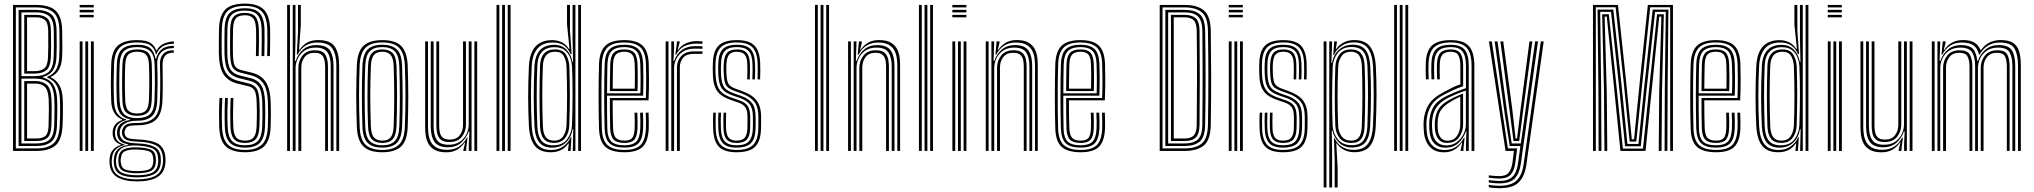

<svg xmlns="http://www.w3.org/2000/svg" viewBox="-20 -827 11143 1052"><path d="M51.2 0V-800H178.2Q222.8 -800 254.4 -787.8Q286 -775.5 303 -744.5Q320 -713.5 320.8 -657Q321.5 -614.5 321.5 -577.1Q321.5 -539.8 320 -510.8Q317.8 -474 303.9 -447.4Q290 -420.8 258.5 -405.8V-403Q319 -375.2 323.5 -288Q325 -261.5 324.8 -217.9Q324.5 -174.2 322.5 -134.2Q317.5 -55.8 281.5 -27.9Q245.5 0 180.8 0ZM66.8 -13.8H180.8Q238.8 -13.8 270.5 -38.9Q302.2 -64 307 -134.2Q308.2 -156.2 308.9 -185.1Q309.5 -214 309.4 -241.5Q309.2 -269 308.2 -287.2Q305.8 -331.8 289.8 -359.9Q273.8 -388 238.5 -402.2V-406Q274 -420.2 288.1 -447Q302.2 -473.8 304.5 -511.2Q306 -539.5 306.1 -575.6Q306.2 -611.8 305.5 -656.8Q304.5 -732.8 271.9 -759.6Q239.2 -786.5 178.2 -786.5H66.8ZM82 -27.2V-772.8H178.2Q231.5 -772.8 260.4 -749.1Q289.2 -725.5 290 -656.8Q291 -601.8 290.8 -570Q290.5 -538.2 289.2 -511Q287.5 -472 271.6 -444.5Q255.8 -417 215.2 -405V-403Q255 -390.5 272.6 -362.4Q290.2 -334.2 292.8 -286.5Q293.8 -270.2 293.9 -243.4Q294 -216.5 293.5 -187.4Q293 -158.2 292 -134.8Q288.8 -72.5 260.9 -49.9Q233 -27.2 180.8 -27.2ZM97.5 -410H170.8Q217 -410 243.8 -430.8Q270.5 -451.5 273.8 -511.2Q275.2 -538 275.4 -572Q275.5 -606 274.8 -656.8Q273.8 -718.2 248.9 -738.8Q224 -759.2 178.2 -759.2H97.5ZM112.8 -423.8V-745.5H178.2Q216 -745.5 237.2 -728.2Q258.5 -711 259.2 -656.8Q260.2 -602.5 260 -569.8Q259.8 -537 258.5 -511.5Q255.5 -459 232.9 -441.4Q210.2 -423.8 170.8 -423.8ZM128.2 -437.2H170.8Q202.8 -437.2 221.8 -451.6Q240.8 -466 243 -511.5Q244.5 -538 244.6 -573.2Q244.8 -608.5 244 -656.8Q243.2 -704 225.6 -718Q208 -732 178.2 -732H128.2ZM97.5 -41H180.8Q227.2 -41 250.6 -61.2Q274 -81.5 276.8 -134.8Q277.5 -156.2 278.1 -185Q278.8 -213.8 278.6 -241.2Q278.5 -268.8 277.5 -286Q274 -349.5 247.9 -372.9Q221.8 -396.2 174 -396.2H97.5ZM112.8 -54.5V-382.8H174Q211.5 -382.8 235.1 -363.6Q258.8 -344.5 262 -285Q263.2 -268.2 263.2 -242Q263.2 -215.8 262.8 -187Q262.2 -158.2 261.2 -134.5Q259 -87.2 238.6 -70.9Q218.2 -54.5 180.8 -54.5ZM128.2 -68.2H180.8Q211.2 -68.2 227.9 -81.5Q244.5 -94.8 246 -134.5Q247.8 -190.8 247.8 -227.4Q247.8 -264 246.8 -284Q243.5 -335 224.9 -352Q206.2 -369 174 -369H128.2Z M416.5 -786.5V-800H493.5V-786.5ZM416.5 -759.2V-772.8H493.5V-759.2ZM416.5 -732V-745.5H493.5V-732ZM478.2 0V-600H493.8V0ZM416.8 0V-600H432.2V0ZM447.5 0V-600H463V0Z M730.8 167Q661.5 167 622 143.1Q582.5 119.2 580 64Q579.5 56.2 580 49.6Q580.5 43 581.2 36.8Q583.5 10.8 600.6 -7.8Q617.8 -26.2 641.8 -32.2V-35.2Q618 -43.5 608.6 -57.6Q599.2 -71.8 597.5 -89.5Q596.5 -97.5 597.5 -107.2Q601.2 -152.5 648.8 -169V-172.8Q624.5 -182 607.9 -206.1Q591.2 -230.2 589.5 -271.8Q587.5 -322.5 587.5 -369Q587.5 -415.5 589.5 -476.8Q592.2 -547.2 625.9 -577.2Q659.5 -607.2 731.2 -607.2Q780 -607.2 803.2 -592.8Q826.5 -578.2 836 -551.2H839.2Q852.8 -578.5 882.1 -589.5Q911.5 -600.5 932.5 -600V-587.2Q891.5 -587 868.2 -570.6Q845 -554.2 837.5 -529.8H834.2Q827 -561.8 804.8 -578.1Q782.5 -594.5 731.2 -594.5Q665.2 -594.5 636.4 -566.5Q607.5 -538.5 605 -476.8Q603.2 -423.8 602.9 -378.6Q602.5 -333.5 604.8 -271.8Q606.8 -227 624.5 -203.4Q642.2 -179.8 671 -172.8V-169Q641.2 -161.2 627 -145.6Q612.8 -130 610.5 -107.5Q609.8 -98 610.5 -89.2Q612.2 -71 622.8 -57Q633.2 -43 661.8 -35.8V-32.5Q632.5 -25.5 614.6 -8.5Q596.8 8.5 594 37Q593 44 592.4 49.8Q591.8 55.5 592.2 64Q595.2 115.8 630.8 135.8Q666.2 155.8 730.8 155.8Q796.5 155.8 832.1 135.8Q867.8 115.8 872.8 64Q873.8 51.8 872.5 36.5Q868.5 -13.8 833.5 -31.2Q798.5 -48.8 733.5 -51Q686.2 -52.8 670 -62.2Q653.8 -71.8 650 -88.8Q647 -99.2 648.5 -107.5Q652.8 -132 669 -142.9Q685.2 -153.8 731.2 -153.2Q790.5 -152.8 821.5 -178.8Q852.5 -204.8 855.8 -270.5Q857.2 -307.2 857.8 -338.4Q858.2 -369.5 857.9 -402.1Q857.5 -434.8 856.5 -476.2Q855.5 -509.8 874 -531.1Q892.5 -552.5 932.5 -551.2V-538.5Q900 -538.8 885 -522.2Q870 -505.8 870.8 -469Q871.8 -414 871.9 -368.5Q872 -323 869.8 -271.2Q866.2 -200.8 834.1 -170.8Q802 -140.8 731.2 -140.5Q687.2 -140.2 676.1 -131.2Q665 -122.2 662.5 -104.8Q661.5 -98.8 663 -93.5Q666.2 -78 679.5 -71.4Q692.8 -64.8 733.5 -63.2Q806 -60.8 844 -40.4Q882 -20 886.5 36.8Q887.2 45.5 887.1 50.6Q887 55.8 886.5 64Q882.2 119 843 143Q803.8 167 730.8 167ZM730.8 144.8Q670.5 144.8 638.4 128.1Q606.2 111.5 603.5 64.2Q602.5 51 604.8 36.8Q610.5 -22.8 683.2 -33V-36.2Q651.2 -41.5 638.2 -55.1Q625.2 -68.8 622 -89.2Q620.8 -97.5 621.5 -107.5Q623.2 -131 639.6 -147.4Q656 -163.8 693 -169.8V-173Q657.5 -180 639.8 -203Q622 -226 620 -273Q618.2 -318 618.1 -366.9Q618 -415.8 620.2 -475.8Q622.5 -535 649.6 -558.4Q676.8 -581.8 731.2 -581.8Q779.8 -581.8 802.1 -563.9Q824.5 -546 832 -505.2H835Q844.8 -541 867.6 -558.4Q890.5 -575.8 932.5 -576.2V-563.5Q887.8 -564 863.6 -540Q839.5 -516 841.5 -472Q843.5 -417 843.4 -367.4Q843.2 -317.8 841.5 -273.5Q838.2 -211.2 810.2 -188.1Q782.2 -165 731.2 -165.5Q690 -165.8 665.1 -150.8Q640.2 -135.8 636.5 -110.2Q634.8 -99.2 636.5 -89.8Q640.5 -66.2 661.4 -54.6Q682.2 -43 733.5 -41.2Q792 -39.5 824.9 -23Q857.8 -6.5 860.8 36.8Q862 51.2 861 64.2Q856.8 110.2 823.5 127.5Q790.2 144.8 730.8 144.8ZM731.2 -179.8Q778.2 -179.8 801.1 -200.6Q824 -221.5 826.5 -274.2Q828.2 -315 828.5 -366.5Q828.8 -418 827 -475.2Q825 -528 801 -548.5Q777 -569 731.2 -569Q682.8 -569 660.2 -547.9Q637.8 -526.8 635.5 -474.8Q633.5 -420.2 633.5 -370Q633.5 -319.8 635.5 -273.8Q637.8 -223 660.4 -201.4Q683 -179.8 731.2 -179.8ZM731.2 -192.5Q692.5 -192.5 672.6 -209.9Q652.8 -227.2 650.8 -274.2Q649 -320.5 649 -373Q649 -425.5 650.8 -474Q652.8 -520.8 672.1 -538.5Q691.5 -556.2 731.2 -556.2Q772.2 -556.2 791 -538.2Q809.8 -520.2 811.5 -474.8Q813.2 -421 813.1 -370Q813 -319 811.2 -274.8Q808.8 -228.5 789.6 -210.5Q770.5 -192.5 731.2 -192.5ZM731.2 -205.2Q763.8 -205.2 778.8 -220.6Q793.8 -236 795.8 -276Q797.8 -320 797.9 -371.9Q798 -423.8 796.2 -474Q794.5 -513.5 779.4 -528.5Q764.2 -543.5 731.2 -543.5Q698.5 -543.5 683.2 -528.4Q668 -513.2 666.2 -473.2Q664.2 -424.8 664.2 -373.6Q664.2 -322.5 666.2 -275.2Q668 -234.8 683.8 -220Q699.5 -205.2 731.2 -205.2ZM730.8 133.2Q789 133.2 816.2 117.8Q843.5 102.2 846.5 64Q847.5 52 846 36.8Q842.8 -2.5 813.6 -14.5Q784.5 -26.5 733.5 -29.5Q679.8 -32.8 651.5 -17.2Q623.2 -1.8 617.5 36.8Q615 50.5 616 64.5Q619 105.8 648.9 119.5Q678.8 133.2 730.8 133.2ZM730.8 122.2Q683 122.2 657.1 110.9Q631.2 99.5 628.8 64.2Q627.2 50 629.5 36.2Q633.5 1 660.2 -10.1Q687 -21.2 734.2 -19.5Q778.5 -18 804.4 -8.2Q830.2 1.5 833.5 36.8Q835.2 50.5 833.8 64.2Q830.5 100 804.2 111.1Q778 122.2 730.8 122.2ZM730.8 110.5Q769 110.5 792.5 102.8Q816 95 819.2 64.5Q822 51.8 818.8 36.8Q816.2 7.8 793.1 0.8Q770 -6.2 733.5 -7.8Q691.8 -9.2 668.6 -0.2Q645.5 8.8 643.2 36.5Q639.2 50.5 642.2 64.5Q645.2 94.2 668.1 102.4Q691 110.5 730.8 110.5Z M1322.8 -43.8Q1281.2 -43.8 1262.8 -64.2Q1244.2 -84.8 1242.5 -135.2Q1241.2 -179.5 1241.6 -216.8Q1242 -254 1243.8 -290.5H1258.8Q1257.2 -250.2 1256.9 -215.8Q1256.5 -181.2 1258 -135.8Q1259.2 -93.5 1273.4 -75Q1287.5 -56.5 1322.8 -56.5Q1355.8 -56.5 1370.1 -74.5Q1384.5 -92.5 1386 -136.2Q1387 -162 1387.2 -180.5Q1387.5 -199 1387.4 -217.6Q1387.2 -236.2 1386.5 -262.5Q1385 -315 1374.1 -332.1Q1363.2 -349.2 1341 -354.5L1281.2 -369Q1230.5 -381.5 1205.9 -418Q1181.2 -454.5 1179.2 -531.8Q1178.5 -561.5 1179 -597.9Q1179.5 -634.2 1180 -668.2Q1181.8 -740.5 1213.6 -773.9Q1245.5 -807.2 1322 -807.2Q1390.5 -807.2 1423.9 -775.9Q1457.2 -744.5 1460 -667.5Q1460.5 -645.2 1460.2 -602.9Q1460 -560.5 1459 -519.8H1443.8Q1444.8 -561.8 1445 -602.8Q1445.2 -643.8 1444.5 -666.8Q1442.2 -736.8 1413 -765.6Q1383.8 -794.5 1322 -794.5Q1255.2 -794.5 1226.1 -765.2Q1197 -736 1195.5 -667.5Q1194.8 -629.5 1194.4 -595.9Q1194 -562.2 1194.8 -532Q1196.5 -460 1218.2 -427.6Q1240 -395.2 1285.2 -384L1344.8 -369.2Q1372 -362.5 1386.1 -342Q1400.2 -321.5 1401.8 -262.8Q1402.5 -237.5 1402.8 -218.9Q1403 -200.2 1402.6 -181.2Q1402.2 -162.2 1401.5 -135.8Q1399.8 -85.8 1381.6 -64.8Q1363.5 -43.8 1322.8 -43.8ZM1322.8 -18.2Q1267.5 -18.2 1240.6 -43.9Q1213.8 -69.5 1211.8 -134.2Q1210.5 -175 1210.9 -215.8Q1211.2 -256.5 1213.2 -290.5H1228.5Q1226.8 -257 1226.1 -220.4Q1225.5 -183.8 1227.2 -134.2Q1229 -78 1251.2 -54.5Q1273.5 -31 1322.8 -31Q1371.2 -31 1393 -54.9Q1414.8 -78.8 1416.8 -134.5Q1418 -171.5 1418.1 -197Q1418.2 -222.5 1417.2 -263.2Q1415.5 -325 1399 -350.4Q1382.5 -375.8 1348.2 -384.2L1289 -399Q1249.5 -408.8 1230.6 -437.1Q1211.8 -465.5 1210 -532.8Q1209.5 -558.2 1209.8 -598.2Q1210 -638.2 1210.5 -667Q1212 -731.5 1239.1 -756.6Q1266.2 -781.8 1322 -781.8Q1377.2 -781.8 1402.1 -755.4Q1427 -729 1429.2 -666.2Q1430 -643.2 1429.6 -602.4Q1429.2 -561.5 1428.2 -519.8H1413Q1414 -559.5 1414.2 -600.6Q1414.5 -641.8 1413.8 -666Q1411.8 -721.8 1390.8 -745.4Q1369.8 -769 1322 -769Q1273 -769 1250 -746.5Q1227 -724 1226 -666.8Q1225.5 -635 1225.1 -597.5Q1224.8 -560 1225.5 -533Q1226.8 -470.8 1242.8 -446.4Q1258.8 -422 1292.8 -413.8L1351.8 -399.2Q1393 -389.2 1411.8 -358.9Q1430.5 -328.5 1432.5 -264Q1433.5 -228.5 1433.5 -201.2Q1433.5 -174 1432.2 -134.2Q1430 -72.5 1404.8 -45.4Q1379.5 -18.2 1322.8 -18.2ZM1322.8 7.2Q1253.5 7.2 1218.6 -23.8Q1183.8 -54.8 1181 -133.2Q1179.8 -172 1180.1 -213.6Q1180.5 -255.2 1182.8 -290.5H1198Q1196 -254 1195.5 -216.8Q1195 -179.5 1196.5 -133.8Q1198.8 -63 1229.1 -34.2Q1259.5 -5.5 1322.8 -5.5Q1385.2 -5.5 1415.2 -34.8Q1445.2 -64 1447.5 -133.8Q1448.8 -168 1448.9 -195Q1449 -222 1448 -264.5Q1445.8 -335.5 1423.4 -369Q1401 -402.5 1355.5 -414.2L1296.8 -429.2Q1269 -436 1255.5 -455.8Q1242 -475.5 1240.8 -533.5Q1240.2 -558.5 1240.5 -595.2Q1240.8 -632 1241.2 -666.2Q1242.2 -716.8 1261.2 -736.5Q1280.2 -756.2 1322 -756.2Q1361.8 -756.2 1379.2 -735.8Q1396.8 -715.2 1398.5 -665.2Q1399.2 -642 1398.9 -602Q1398.5 -562 1397.5 -519.8H1382.2Q1383.2 -562.8 1383.5 -602.4Q1383.8 -642 1383 -664.5Q1381.5 -709.8 1367.1 -726.6Q1352.8 -743.5 1322 -743.5Q1286.2 -743.5 1271.9 -725.9Q1257.5 -708.2 1256.8 -665.2Q1256.2 -626 1255.9 -592.6Q1255.5 -559.2 1256.2 -534Q1257.2 -482.5 1267.2 -465.8Q1277.2 -449 1300.5 -443.5L1359 -429Q1411.8 -416 1436.4 -377.5Q1461 -339 1463.2 -265.2Q1464.2 -230.8 1464.2 -203.1Q1464.2 -175.5 1463 -133Q1460 -55.8 1426 -24.2Q1392 7.2 1322.8 7.2Z M1823 0V-466.8Q1823 -527.2 1801.5 -560.6Q1780 -594 1718 -594Q1680.5 -594 1653.9 -576.9Q1627.2 -559.8 1610.2 -527.8H1606.2L1612.8 -651.8V-800H1628.2V-691.5L1618.5 -554H1621.2Q1637.8 -579.5 1663 -593.5Q1688.2 -607.5 1722.2 -607.5Q1790.8 -607.5 1814.5 -571.2Q1838.2 -535 1838.2 -469.2V0ZM1553.2 0V-800H1568.8V0ZM1584 0V-800H1599V-601L1596 -493.2H1600Q1613.8 -533.8 1642.6 -557Q1671.5 -580.2 1714 -580Q1770 -579.5 1788.8 -549.1Q1807.5 -518.8 1807.5 -465.8V0H1792.2V-464Q1792.2 -513.2 1774.9 -539.8Q1757.5 -566.2 1708.8 -566.2Q1672.2 -566.2 1648 -549.2Q1623.8 -532.2 1611.6 -506.5Q1599.5 -480.8 1599.5 -454.8V0ZM1614.8 0V-456Q1614.8 -493.5 1637.4 -522.5Q1660 -551.5 1705.5 -551.5Q1747.8 -551.5 1762.4 -527.9Q1777 -504.2 1777 -461.5V0H1761.5V-460.8Q1761.5 -496.5 1749.9 -517.1Q1738.2 -537.8 1703.5 -537.8Q1666.8 -537.8 1648.8 -513.9Q1630.8 -490 1630.8 -457.2V0Z M2074.8 7.2Q2003 7.2 1970.6 -25.2Q1938.2 -57.8 1935.2 -131.2Q1932 -221.8 1931.9 -302.8Q1931.8 -383.8 1935.2 -469.8Q1938.5 -545.2 1972.1 -576.2Q2005.8 -607.2 2074.8 -607.2Q2146.8 -607.2 2178.6 -574.5Q2210.5 -541.8 2213.8 -468.8Q2217 -377.8 2217 -296.8Q2217 -215.8 2213.8 -130.5Q2210.5 -54.8 2176.9 -23.8Q2143.2 7.2 2074.8 7.2ZM2074.8 -5.5Q2134.5 -5.5 2164.9 -33.2Q2195.2 -61 2198.2 -130.8Q2201.5 -215.8 2201.6 -295.2Q2201.8 -374.8 2198.2 -468Q2195.8 -533.2 2167.9 -563.9Q2140 -594.5 2074.8 -594.5Q2011.8 -594.5 1982.5 -565.1Q1953.2 -535.8 1950.5 -467Q1947.5 -390.8 1947.2 -308.1Q1947 -225.5 1950.8 -130.8Q1953.5 -60.2 1984.5 -32.9Q2015.5 -5.5 2074.8 -5.5ZM2074.8 -18.2Q2019.8 -18.2 1994 -44.6Q1968.2 -71 1965.8 -133.8Q1963 -211.5 1962.8 -297.1Q1962.5 -382.8 1965.8 -466.5Q1968.5 -529.2 1994.2 -555.5Q2020 -581.8 2074.8 -581.8Q2126.8 -581.8 2153.6 -556.8Q2180.5 -531.8 2183 -468.8Q2186 -380.8 2186.2 -299.1Q2186.5 -217.5 2183.2 -133.8Q2180.5 -70.5 2154.6 -44.4Q2128.8 -18.2 2074.8 -18.2ZM2074.8 -31Q2120.8 -31 2143.1 -54.1Q2165.5 -77.2 2167.8 -134.2Q2170.5 -205.8 2170.8 -290Q2171 -374.2 2167.8 -465.8Q2165.5 -523.2 2142.8 -546.1Q2120 -569 2074.8 -569Q2028.5 -569 2006 -545.8Q1983.5 -522.5 1981.2 -466Q1978.5 -393.8 1978.1 -309.8Q1977.8 -225.8 1981.2 -133.8Q1983.5 -76 2006.8 -53.5Q2030 -31 2074.8 -31ZM2074.8 -43.8Q2037.8 -43.8 2018.1 -63.5Q1998.5 -83.2 1996.5 -134.5Q1990.5 -300 1996.5 -465Q1998.5 -514.2 2017 -535.2Q2035.5 -556.2 2074.8 -556.2Q2111.5 -556.2 2131 -536.5Q2150.5 -516.8 2152.5 -465.5Q2155.5 -381.5 2155.5 -297.8Q2155.5 -214 2152.5 -134.8Q2150.5 -85 2131.8 -64.4Q2113 -43.8 2074.8 -43.8ZM2074.8 -56.5Q2106.5 -56.5 2121 -75.1Q2135.5 -93.8 2137 -135.5Q2139.8 -210.2 2140 -291.4Q2140.2 -372.5 2137 -465Q2135.5 -508.5 2120 -526Q2104.5 -543.5 2074.8 -543.5Q2042.5 -543.5 2028 -524.8Q2013.5 -506 2012 -464.2Q2008.8 -382.2 2008.8 -304.1Q2008.8 -226 2012 -134.8Q2013.5 -91 2029.2 -73.8Q2045 -56.5 2074.8 -56.5Z M2425.5 7.5Q2384.8 7.5 2361.2 -6.1Q2337.8 -19.8 2326.6 -41.1Q2315.5 -62.5 2312.5 -86.4Q2309.5 -110.2 2309.5 -130.8V-600H2325V-133.2Q2325 -113.8 2327.8 -91.8Q2330.5 -69.8 2340.5 -50.2Q2350.5 -30.8 2371.8 -18.5Q2393 -6.2 2430 -6.2Q2467.2 -6.2 2494 -23.4Q2520.8 -40.5 2537.8 -72.5H2542L2534.5 -13.2V0H2519V-5.8L2528.5 -46H2525.5Q2508.2 -20.2 2483.8 -6.4Q2459.2 7.5 2425.5 7.5ZM2579.2 0V-600H2594.5V0ZM2442.2 -48.8Q2409 -48.8 2394 -62.8Q2379 -76.8 2375 -97.6Q2371 -118.5 2371 -138.5V-600H2386.2V-139.5Q2386.2 -120.5 2389.6 -102.8Q2393 -85 2405.2 -73.6Q2417.5 -62.2 2444.2 -62.2Q2481 -62.2 2499 -86Q2517 -109.8 2517 -142.8V-600H2533V-144Q2533 -106.2 2510.4 -77.5Q2487.8 -48.8 2442.2 -48.8ZM2433.8 -20Q2382 -20.2 2361.1 -49.2Q2340.2 -78.2 2340.2 -134.2V-600H2355.8V-136Q2355.8 -87.8 2373.1 -60.8Q2390.5 -33.8 2439 -33.8Q2475.5 -33.8 2499.9 -50.6Q2524.2 -67.5 2536.2 -93.2Q2548.2 -119 2548.2 -145.2V-600H2563.8V0H2548.5V-37.2L2551.8 -107H2547.8Q2534.8 -69.2 2506.1 -44.5Q2477.5 -19.8 2433.8 -20Z M2762 0V-800H2777.5V0ZM2700.5 0V-800H2716V0ZM2731.2 0V-800H2746.8V0Z M3163.5 0H3148V-800H3163.5ZM3132.8 0H3118.2L3121 -118.2L3117.2 -118.5Q3110 -73.8 3080.6 -45.9Q3051.2 -18 3004.8 -18Q2958.5 -18 2935.4 -46.1Q2912.2 -74.2 2908.5 -135Q2904.8 -212 2904.5 -294.1Q2904.2 -376.2 2908.5 -466Q2911.5 -521.2 2937.9 -551.2Q2964.2 -581.2 3016 -581.2Q3058.8 -581.2 3084.2 -554.4Q3109.8 -527.5 3116.5 -487.8H3120L3117.2 -611.5V-800H3132.8ZM2997.8 7.2Q2939.2 7.2 2910.9 -27.4Q2882.5 -62 2878 -135Q2869.8 -291 2878 -466.2Q2886 -607 3005 -607Q3034.2 -607 3058.4 -595Q3082.5 -583 3096.8 -559.2H3100.5L3086.8 -692.5V-800H3103V-659.2L3112 -530.8H3106.2Q3079.5 -594.2 3010.2 -594.2Q2953.2 -594.2 2925 -560.9Q2896.8 -527.5 2893.5 -466.5Q2889.2 -382.5 2889.2 -301.2Q2889.2 -220 2893.5 -135.2Q2897.2 -70.8 2922 -38Q2946.8 -5.2 3000.8 -5.2Q3038.2 -5.2 3066.2 -24.9Q3094.2 -44.5 3107.2 -75.5H3110.8L3106.5 0H3092.2L3092.5 -6.8L3096.8 -40.5H3093.5Q3061.8 7.2 2997.8 7.2ZM3011.8 -30.8Q3062.8 -30.8 3087.4 -64.2Q3112 -97.8 3114 -140Q3117 -223.2 3117.2 -304.6Q3117.5 -386 3114.2 -462.2Q3112.8 -489.2 3103 -513.5Q3093.2 -537.8 3072.8 -553.1Q3052.2 -568.5 3018.5 -568.5Q2928.2 -568.5 2924 -466Q2920.5 -376.5 2920.6 -300.2Q2920.8 -224 2924 -135Q2926 -83.5 2946.1 -57.1Q2966.2 -30.8 3011.8 -30.8ZM3015.5 -44Q2976.5 -44 2958.6 -66.9Q2940.8 -89.8 2939 -135.2Q2936 -221.5 2936.1 -303.5Q2936.2 -385.5 2939 -465.8Q2942.2 -556.2 3020.8 -556.2Q3064.2 -556.2 3081 -527.5Q3097.8 -498.8 3099.5 -462.8Q3102.2 -384.5 3102.2 -304.4Q3102.2 -224.2 3099.2 -140Q3097.8 -99 3076.9 -71.5Q3056 -44 3015.5 -44ZM3015.5 -56.5Q3050.2 -56.5 3066.2 -80.8Q3082.2 -105 3084 -140Q3087.2 -221.8 3087.1 -303.8Q3087 -385.8 3084 -462.5Q3082.8 -494.5 3069.6 -519Q3056.5 -543.5 3020.8 -543.5Q2957.5 -543.5 2954.5 -466Q2951.2 -383.2 2951.2 -303.5Q2951.2 -223.8 2954.5 -135.2Q2956 -96.2 2970.2 -76.4Q2984.5 -56.5 3015.5 -56.5Z M3401.2 7.2Q3331.2 7.2 3298 -21.5Q3264.8 -50.2 3262.2 -121.2Q3261 -155.8 3260.4 -201.2Q3259.8 -246.8 3259.8 -296.1Q3259.8 -345.5 3260.4 -392.5Q3261 -439.5 3262.2 -477.2Q3265.2 -546.5 3297.4 -576.9Q3329.5 -607.2 3400.2 -607.2Q3467.2 -607.2 3499.2 -578.5Q3531.2 -549.8 3534.5 -479.5Q3535.5 -451.2 3535.9 -396.2Q3536.2 -341.2 3533.5 -277.2H3336.8Q3336.8 -195 3339 -126.5Q3340.2 -88 3353.8 -72.2Q3367.2 -56.5 3401.2 -56.5Q3431.5 -56.5 3443.8 -71Q3456 -85.5 3457.5 -125Q3459 -158 3456.5 -209.5H3472Q3474.2 -157.5 3473 -124.2Q3471 -78.8 3455.1 -61.2Q3439.2 -43.8 3401.2 -43.8Q3359.8 -43.8 3342.2 -62Q3324.8 -80.2 3323.2 -125Q3322.2 -156 3321.9 -203Q3321.5 -250 3321.5 -290H3518.8Q3520.8 -348.5 3520.5 -400Q3520.2 -451.5 3519 -479.2Q3516.2 -544.2 3487 -569.4Q3457.8 -594.5 3400.2 -594.5Q3336.2 -594.5 3308.2 -566.5Q3280.2 -538.5 3277.8 -476.5Q3276 -425.2 3275.5 -360.5Q3275 -295.8 3275.5 -232.5Q3276 -169.2 3277.5 -122.5Q3279.8 -58.2 3308.9 -31.9Q3338 -5.5 3401.2 -5.5Q3462.8 -5.5 3489.4 -31.9Q3516 -58.2 3519 -122Q3519.8 -138.8 3519.5 -162Q3519.2 -185.2 3518 -209.5H3533.5Q3534.5 -187.8 3534.9 -164Q3535.2 -140.2 3534.5 -121.2Q3531.2 -51.5 3500.8 -22.1Q3470.2 7.2 3401.2 7.2ZM3401.2 -18.2Q3345 -18.2 3320 -41.8Q3295 -65.2 3292.8 -123Q3291.8 -160 3291.1 -206.4Q3290.5 -252.8 3290.5 -301.8Q3290.5 -350.8 3291.1 -395.9Q3291.8 -441 3293 -475.2Q3295.2 -534.2 3320.8 -558Q3346.2 -581.8 3400.2 -581.8Q3450.8 -581.8 3475.9 -559.4Q3501 -537 3503.8 -478.5Q3504.8 -455.5 3505.1 -408.4Q3505.5 -361.2 3503.8 -302.8H3306Q3306 -251.2 3306.2 -211Q3306.5 -170.8 3307.5 -124.2Q3308.2 -73.8 3329 -52.4Q3349.8 -31 3401.2 -31Q3446 -31 3465.9 -50.9Q3485.8 -70.8 3488.2 -123Q3489.8 -157.8 3487.2 -209.5H3502.8Q3505.2 -158 3503.8 -122.5Q3501 -64.8 3478 -41.5Q3455 -18.2 3401.2 -18.2ZM3306.2 -315.5H3488.8Q3490.2 -366.5 3489.8 -411.2Q3489.2 -456 3488.2 -478Q3486 -529.8 3464.8 -549.4Q3443.5 -569 3400.2 -569Q3354 -569 3332.1 -548.1Q3310.2 -527.2 3308.2 -474.5Q3307.5 -448 3306.9 -403.9Q3306.2 -359.8 3306.2 -315.5ZM3321.5 -328.2Q3321.8 -359.8 3322.1 -398.2Q3322.5 -436.8 3323.5 -473.8Q3325.2 -519.5 3343 -537.9Q3360.8 -556.2 3400.2 -556.2Q3438 -556.2 3454.5 -538.4Q3471 -520.5 3473 -477Q3473.8 -459 3474.2 -419Q3474.8 -379 3473.2 -328.2ZM3337 -341H3458Q3459.2 -385.2 3458.8 -422.9Q3458.2 -460.5 3457.5 -476.5Q3456 -514.2 3442.9 -528.9Q3429.8 -543.5 3400.2 -543.5Q3368 -543.5 3354.1 -527.9Q3340.2 -512.2 3339 -473Q3338.2 -443.8 3337.8 -411.2Q3337.2 -378.8 3337 -341Z M3680 -527.8 3688.5 -587V-600H3704L3704.2 -595.8L3693.2 -554H3696.2Q3710.8 -577 3738.2 -589.4Q3765.8 -601.8 3795.5 -601.8Q3808.2 -601.8 3828.8 -600.5V-586.8Q3812.5 -588 3796.5 -588Q3758.8 -588 3730.1 -573.9Q3701.5 -559.8 3684.5 -527.8ZM3658 0V-600H3673.2L3673.5 -563L3670 -493.2H3674Q3703 -574.2 3789.2 -574.2Q3800 -574.2 3811.1 -573.9Q3822.2 -573.5 3828.8 -573.2V-559.5Q3821.5 -560 3809.8 -560.2Q3798 -560.5 3786.8 -560.5Q3748.2 -560.5 3723.1 -544.6Q3698 -528.8 3685.8 -504.5Q3673.5 -480.2 3673.5 -454.8V0ZM3627.2 0V-600H3642.8V0ZM3689 0V-456Q3689 -494.2 3712.6 -519.9Q3736.2 -545.5 3780.5 -545.5H3828.8V-531.8Q3817.5 -531.8 3804.9 -531.8Q3792.2 -531.8 3780.5 -531.8Q3741.2 -531.8 3723.1 -510.8Q3705 -489.8 3705 -457.2V0Z M4015 -43.8Q3979.5 -43.8 3962.4 -61.9Q3945.2 -80 3944 -124Q3943.8 -141.8 3943.5 -164Q3943.2 -186.2 3944.5 -209.5H3958.5Q3957.8 -190 3957.8 -167.6Q3957.8 -145.2 3958.2 -125Q3959.2 -88.2 3972.6 -72.4Q3986 -56.5 4015 -56.5Q4047.8 -56.5 4060.6 -72.4Q4073.5 -88.2 4075 -120.2Q4075.8 -137.8 4075.6 -152.1Q4075.5 -166.5 4075.5 -184.8Q4075.5 -223 4063.5 -239.5Q4051.5 -256 4028.5 -264L3988 -278Q3955.5 -288.8 3933 -304.5Q3910.5 -320.2 3898.5 -348.1Q3886.5 -376 3885.8 -423.8Q3885 -441.5 3885.2 -454.1Q3885.5 -466.8 3885.8 -476.8Q3886.5 -545.8 3916.8 -576.5Q3947 -607.2 4018 -607.2Q4083.8 -607.2 4113.2 -577.8Q4142.8 -548.2 4145.2 -480Q4145.8 -461.8 4145.8 -438Q4145.8 -414.2 4144.8 -392H4130.8Q4131.8 -412.5 4131.8 -436.1Q4131.8 -459.8 4131.2 -479.2Q4129 -541 4102.6 -567.8Q4076.2 -594.5 4018 -594.5Q3955 -594.5 3928.2 -566.6Q3901.5 -538.8 3900.5 -476.8Q3900.2 -462 3900.1 -451.1Q3900 -440.2 3900.5 -423.8Q3902.2 -380.5 3911.9 -355.4Q3921.5 -330.2 3941.1 -315.8Q3960.8 -301.2 3992.5 -290.5L4032.2 -276.8Q4065.5 -265.2 4078 -244.5Q4090.5 -223.8 4090.5 -184.8Q4090.5 -169.2 4090.6 -153.9Q4090.8 -138.5 4089.8 -120.2Q4088.5 -80.8 4071.9 -62.2Q4055.2 -43.8 4015 -43.8ZM4015 -18.2Q3962.2 -18.2 3939.9 -43.2Q3917.5 -68.2 3915.8 -122.5Q3915.2 -142.8 3915 -163.8Q3914.8 -184.8 3916 -209.5H3930.5Q3929 -184.2 3929.2 -161.9Q3929.5 -139.5 3930 -123.2Q3931.5 -74 3951.2 -52.5Q3971 -31 4015 -31Q4064.2 -31 4083.8 -53Q4103.2 -75 4104.8 -120Q4105.5 -138 4105.4 -152.2Q4105.2 -166.5 4105.2 -184.8Q4105.2 -232 4088.4 -254.5Q4071.5 -277 4036.2 -289.5L3997 -303Q3968 -313 3950.6 -326.1Q3933.2 -339.2 3925.1 -362Q3917 -384.8 3915.5 -423.8Q3914.8 -440.5 3915 -451.5Q3915.2 -462.5 3915.5 -476.8Q3916.2 -531.8 3939.4 -556.8Q3962.5 -581.8 4018 -581.8Q4069.5 -581.8 4092.2 -557.9Q4115 -534 4116.8 -478.8Q4117.5 -461 4117.6 -440Q4117.8 -419 4116.5 -392H4102.2Q4103.5 -420 4103.4 -441Q4103.2 -462 4102.8 -478.8Q4101.2 -528 4081 -548.5Q4060.8 -569 4018 -569Q3971.2 -569 3951.2 -547.1Q3931.2 -525.2 3930.5 -476.8Q3930.2 -461.8 3930 -451.1Q3929.8 -440.5 3930.5 -423.8Q3932 -386.5 3939.4 -366.1Q3946.8 -345.8 3961.8 -335Q3976.8 -324.2 4001.2 -315.5L4040 -302Q4081 -287.5 4100.6 -262.2Q4120.2 -237 4120.2 -184.8Q4120.2 -166.5 4120.4 -151.9Q4120.5 -137.2 4119.8 -119.8Q4118 -67.2 4094.8 -42.8Q4071.5 -18.2 4015 -18.2ZM4015 7.2Q3949.2 7.2 3919.5 -22.5Q3889.8 -52.2 3887.5 -121.2Q3886.8 -142.8 3886.6 -165.6Q3886.5 -188.5 3887.8 -209.5H3902Q3900.8 -189.8 3900.9 -165.8Q3901 -141.8 3901.5 -122Q3903.5 -59.8 3930 -32.6Q3956.5 -5.5 4015 -5.5Q4078.8 -5.5 4105.9 -32.6Q4133 -59.8 4134.8 -119.5Q4135.2 -137.2 4135.2 -151.9Q4135.2 -166.5 4135.2 -184.8Q4135.2 -241.8 4112.5 -270Q4089.8 -298.2 4043.8 -314.8L4005.8 -328.2Q3983.2 -336.5 3970.6 -346.1Q3958 -355.8 3952.5 -373.5Q3947 -391.2 3945.5 -424Q3944 -448.8 3945.5 -476.5Q3947.5 -519.2 3963.8 -537.8Q3980 -556.2 4018 -556.2Q4053.5 -556.2 4070.4 -538.5Q4087.2 -520.8 4088.8 -477.2Q4089 -463.8 4089.1 -441.1Q4089.2 -418.5 4088.2 -392H4074Q4075.2 -417.5 4075.1 -438.8Q4075 -460 4074.5 -476.8Q4073.5 -513 4060 -528.2Q4046.5 -543.5 4018 -543.5Q3987.8 -543.5 3974.8 -527.9Q3961.8 -512.2 3960.2 -476.5Q3959.8 -462.2 3959.6 -451.1Q3959.5 -440 3960.2 -424Q3962.2 -379.2 3973.1 -364.9Q3984 -350.5 4010.2 -341L4047.5 -327.2Q4078.5 -316 4101.5 -299.9Q4124.5 -283.8 4137.4 -256.6Q4150.2 -229.5 4150.2 -184.8Q4150.2 -166.2 4150.2 -151.9Q4150.2 -137.5 4149.5 -119.5Q4147.8 -54.2 4118 -23.5Q4088.2 7.2 4015 7.2Z M4507 0V-800H4522.5V0ZM4445.5 0V-800H4461V0ZM4476.2 0V-800H4491.8V0Z M4896.5 0V-466.8Q4896.5 -486.2 4893.6 -508.2Q4890.8 -530.2 4880.8 -549.8Q4870.8 -569.2 4849.5 -581.6Q4828.2 -594 4791.5 -594Q4754 -594 4727.5 -576.9Q4701 -559.8 4684 -527.8H4679.5L4686.2 -600H4701.8L4702 -593.5L4692.8 -554H4695.8Q4712.2 -579.5 4737 -593.5Q4761.8 -607.5 4795.8 -607.5Q4838.5 -607.5 4862.2 -592.8Q4886 -578 4896.5 -555.6Q4907 -533.2 4909.4 -509.9Q4911.8 -486.5 4911.8 -469.2V0ZM4626.8 0V-600H4642.2V0ZM4657.5 0V-600H4672.8L4669.5 -493.2H4673.5Q4687.2 -532.8 4715.9 -556.5Q4744.5 -580.2 4787.5 -580Q4839.5 -579.8 4860.2 -550.5Q4881 -521.2 4881 -465.8V0H4865.8V-464Q4865.8 -511.5 4848.5 -538.9Q4831.2 -566.2 4782.2 -566.2Q4745.5 -566.2 4721.2 -549.4Q4697 -532.5 4685 -506.9Q4673 -481.2 4673 -454.8V0ZM4688.5 0V-456Q4688.5 -493.5 4711 -522.5Q4733.5 -551.5 4779 -551.5Q4812.2 -551.5 4827.2 -537.4Q4842.2 -523.2 4846.4 -502.5Q4850.5 -481.8 4850.5 -461.5V0H4835V-460.8Q4835 -477.5 4832.1 -495.4Q4829.2 -513.2 4817.1 -525.5Q4805 -537.8 4777 -537.8Q4740.2 -537.8 4722.4 -514Q4704.5 -490.2 4704.5 -457.2V0Z M5076.5 0V-800H5092V0ZM5015 0V-800H5030.5V0ZM5045.8 0V-800H5061.2V0Z M5198 -786.5V-800H5275V-786.5ZM5198 -759.2V-772.8H5275V-759.2ZM5198 -732V-745.5H5275V-732ZM5259.8 0V-600H5275.2V0ZM5198.2 0V-600H5213.8V0ZM5229 0V-600H5244.5V0Z M5651 0V-466.8Q5651 -486.2 5648.1 -508.2Q5645.2 -530.2 5635.2 -549.8Q5625.2 -569.2 5604 -581.6Q5582.8 -594 5546 -594Q5508.5 -594 5482 -576.9Q5455.5 -559.8 5438.5 -527.8H5434L5440.8 -600H5456.2L5456.5 -593.5L5447.2 -554H5450.2Q5466.8 -579.5 5491.5 -593.5Q5516.2 -607.5 5550.2 -607.5Q5593 -607.5 5616.8 -592.8Q5640.5 -578 5651 -555.6Q5661.5 -533.2 5663.9 -509.9Q5666.2 -486.5 5666.2 -469.2V0ZM5381.2 0V-600H5396.8V0ZM5412 0V-600H5427.2L5424 -493.2H5428Q5441.8 -532.8 5470.4 -556.5Q5499 -580.2 5542 -580Q5594 -579.8 5614.8 -550.5Q5635.5 -521.2 5635.5 -465.8V0H5620.2V-464Q5620.2 -511.5 5603 -538.9Q5585.8 -566.2 5536.8 -566.2Q5500 -566.2 5475.8 -549.4Q5451.5 -532.5 5439.5 -506.9Q5427.5 -481.2 5427.5 -454.8V0ZM5443 0V-456Q5443 -493.5 5465.5 -522.5Q5488 -551.5 5533.5 -551.5Q5566.8 -551.5 5581.8 -537.4Q5596.8 -523.2 5600.9 -502.5Q5605 -481.8 5605 -461.5V0H5589.5V-460.8Q5589.5 -477.5 5586.6 -495.4Q5583.8 -513.2 5571.6 -525.5Q5559.5 -537.8 5531.5 -537.8Q5494.8 -537.8 5476.9 -514Q5459 -490.2 5459 -457.2V0Z M5901.2 7.2Q5831.2 7.2 5798 -21.5Q5764.8 -50.2 5762.2 -121.2Q5761 -155.8 5760.4 -201.2Q5759.8 -246.8 5759.8 -296.1Q5759.8 -345.5 5760.4 -392.5Q5761 -439.5 5762.2 -477.2Q5765.2 -546.5 5797.4 -576.9Q5829.5 -607.2 5900.2 -607.2Q5967.2 -607.2 5999.2 -578.5Q6031.2 -549.8 6034.5 -479.5Q6035.5 -451.2 6035.9 -396.2Q6036.2 -341.2 6033.5 -277.2H5836.8Q5836.8 -195 5839 -126.5Q5840.2 -88 5853.8 -72.2Q5867.2 -56.5 5901.2 -56.5Q5931.5 -56.5 5943.8 -71Q5956 -85.5 5957.5 -125Q5959 -158 5956.5 -209.5H5972Q5974.2 -157.5 5973 -124.2Q5971 -78.8 5955.1 -61.2Q5939.2 -43.8 5901.2 -43.8Q5859.8 -43.8 5842.2 -62Q5824.8 -80.2 5823.2 -125Q5822.2 -156 5821.9 -203Q5821.5 -250 5821.5 -290H6018.8Q6020.8 -348.5 6020.5 -400Q6020.2 -451.5 6019 -479.2Q6016.2 -544.2 5987 -569.4Q5957.8 -594.5 5900.2 -594.5Q5836.2 -594.5 5808.2 -566.5Q5780.2 -538.5 5777.8 -476.5Q5776 -425.2 5775.5 -360.5Q5775 -295.8 5775.5 -232.5Q5776 -169.2 5777.5 -122.5Q5779.8 -58.2 5808.9 -31.9Q5838 -5.5 5901.2 -5.5Q5962.8 -5.5 5989.4 -31.9Q6016 -58.2 6019 -122Q6019.8 -138.8 6019.5 -162Q6019.2 -185.2 6018 -209.5H6033.5Q6034.5 -187.8 6034.9 -164Q6035.2 -140.2 6034.5 -121.2Q6031.2 -51.5 6000.8 -22.1Q5970.2 7.2 5901.2 7.2ZM5901.2 -18.2Q5845 -18.2 5820 -41.8Q5795 -65.2 5792.8 -123Q5791.8 -160 5791.1 -206.4Q5790.5 -252.8 5790.5 -301.8Q5790.5 -350.8 5791.1 -395.9Q5791.8 -441 5793 -475.2Q5795.2 -534.2 5820.8 -558Q5846.2 -581.8 5900.2 -581.8Q5950.8 -581.8 5975.9 -559.4Q6001 -537 6003.8 -478.5Q6004.8 -455.5 6005.1 -408.4Q6005.5 -361.2 6003.8 -302.8H5806Q5806 -251.2 5806.2 -211Q5806.5 -170.8 5807.5 -124.2Q5808.2 -73.8 5829 -52.4Q5849.8 -31 5901.2 -31Q5946 -31 5965.9 -50.9Q5985.8 -70.8 5988.2 -123Q5989.8 -157.8 5987.2 -209.5H6002.8Q6005.2 -158 6003.8 -122.5Q6001 -64.8 5978 -41.5Q5955 -18.2 5901.2 -18.2ZM5806.2 -315.5H5988.8Q5990.2 -366.5 5989.8 -411.2Q5989.2 -456 5988.2 -478Q5986 -529.8 5964.8 -549.4Q5943.5 -569 5900.2 -569Q5854 -569 5832.1 -548.1Q5810.2 -527.2 5808.2 -474.5Q5807.5 -448 5806.9 -403.9Q5806.2 -359.8 5806.2 -315.5ZM5821.5 -328.2Q5821.8 -359.8 5822.1 -398.2Q5822.5 -436.8 5823.5 -473.8Q5825.2 -519.5 5843 -537.9Q5860.8 -556.2 5900.2 -556.2Q5938 -556.2 5954.5 -538.4Q5971 -520.5 5973 -477Q5973.8 -459 5974.2 -419Q5974.8 -379 5973.2 -328.2ZM5837 -341H5958Q5959.2 -385.2 5958.8 -422.9Q5958.2 -460.5 5957.5 -476.5Q5956 -514.2 5942.9 -528.9Q5929.8 -543.5 5900.2 -543.5Q5868 -543.5 5854.1 -527.9Q5840.2 -512.2 5839 -473Q5838.2 -443.8 5837.8 -411.2Q5837.2 -378.8 5837 -341Z M6334.2 0V-800H6471.5Q6538.8 -800 6575.6 -770.4Q6612.5 -740.8 6614 -658Q6615.8 -536 6616.1 -412.9Q6616.5 -289.8 6614 -142.5Q6612.5 -59.8 6575.8 -29.9Q6539 0 6471 0ZM6349.8 -13.8H6471Q6531.8 -13.8 6564.4 -40.5Q6597 -67.2 6598.5 -142.8Q6600.8 -272.8 6600.8 -397.6Q6600.8 -522.5 6598.5 -657.8Q6597 -734 6564 -760.2Q6531 -786.5 6471.5 -786.5H6349.8ZM6365 -27.2V-772.8H6471.5Q6525.2 -772.8 6553.6 -748.9Q6582 -725 6583.2 -657.5Q6585.5 -527.2 6585.5 -402.6Q6585.5 -278 6583.2 -143Q6582 -74.5 6553.1 -50.9Q6524.2 -27.2 6471 -27.2ZM6380.5 -41H6471Q6520 -41 6543.6 -63.5Q6567.2 -86 6567.8 -142.5Q6568.8 -232 6569.1 -315Q6569.5 -398 6569.1 -481.9Q6568.8 -565.8 6567.8 -658Q6567.2 -714 6544 -736.6Q6520.8 -759.2 6471.5 -759.2H6380.5ZM6395.8 -54.5V-745.5H6471.5Q6509.5 -745.5 6530.6 -727.8Q6551.8 -710 6552.5 -658Q6553.8 -525.5 6553.9 -403Q6554 -280.5 6552.5 -142.5Q6551.8 -93.8 6532.4 -74.1Q6513 -54.5 6471 -54.5ZM6411.2 -68.2H6471Q6505 -68.2 6520.8 -84.9Q6536.5 -101.5 6537 -142.5Q6538.2 -260 6538.6 -383.9Q6539 -507.8 6537 -658Q6536.5 -700 6520.2 -716Q6504 -732 6471.5 -732H6411.2Z M6712.5 -786.5V-800H6789.5V-786.5ZM6712.5 -759.2V-772.8H6789.5V-759.2ZM6712.5 -732V-745.5H6789.5V-732ZM6774.2 0V-600H6789.8V0ZM6712.8 0V-600H6728.2V0ZM6743.5 0V-600H6759V0Z M7009 -43.8Q6973.5 -43.8 6956.4 -61.9Q6939.2 -80 6938 -124Q6937.8 -141.8 6937.5 -164Q6937.2 -186.2 6938.5 -209.5H6952.5Q6951.8 -190 6951.8 -167.6Q6951.8 -145.2 6952.2 -125Q6953.2 -88.2 6966.6 -72.4Q6980 -56.5 7009 -56.5Q7041.8 -56.5 7054.6 -72.4Q7067.5 -88.2 7069 -120.2Q7069.8 -137.8 7069.6 -152.1Q7069.5 -166.5 7069.5 -184.8Q7069.5 -223 7057.5 -239.5Q7045.5 -256 7022.5 -264L6982 -278Q6949.5 -288.8 6927 -304.5Q6904.5 -320.2 6892.5 -348.1Q6880.5 -376 6879.8 -423.8Q6879 -441.5 6879.2 -454.1Q6879.5 -466.8 6879.8 -476.8Q6880.5 -545.8 6910.8 -576.5Q6941 -607.2 7012 -607.2Q7077.8 -607.2 7107.2 -577.8Q7136.8 -548.2 7139.2 -480Q7139.8 -461.8 7139.8 -438Q7139.8 -414.2 7138.8 -392H7124.8Q7125.8 -412.5 7125.8 -436.1Q7125.8 -459.8 7125.2 -479.2Q7123 -541 7096.6 -567.8Q7070.2 -594.5 7012 -594.5Q6949 -594.5 6922.2 -566.6Q6895.5 -538.8 6894.5 -476.8Q6894.2 -462 6894.1 -451.1Q6894 -440.2 6894.5 -423.8Q6896.2 -380.5 6905.9 -355.4Q6915.5 -330.2 6935.1 -315.8Q6954.8 -301.2 6986.5 -290.5L7026.2 -276.8Q7059.5 -265.2 7072 -244.5Q7084.5 -223.8 7084.5 -184.8Q7084.5 -169.2 7084.6 -153.9Q7084.8 -138.5 7083.8 -120.2Q7082.5 -80.8 7065.9 -62.2Q7049.2 -43.8 7009 -43.8ZM7009 -18.2Q6956.2 -18.2 6933.9 -43.2Q6911.5 -68.2 6909.8 -122.5Q6909.2 -142.8 6909 -163.8Q6908.8 -184.8 6910 -209.5H6924.5Q6923 -184.2 6923.2 -161.9Q6923.5 -139.5 6924 -123.2Q6925.5 -74 6945.2 -52.5Q6965 -31 7009 -31Q7058.2 -31 7077.8 -53Q7097.2 -75 7098.8 -120Q7099.5 -138 7099.4 -152.2Q7099.2 -166.5 7099.2 -184.8Q7099.2 -232 7082.4 -254.5Q7065.5 -277 7030.2 -289.5L6991 -303Q6962 -313 6944.6 -326.1Q6927.2 -339.2 6919.1 -362Q6911 -384.8 6909.5 -423.8Q6908.8 -440.5 6909 -451.5Q6909.2 -462.5 6909.5 -476.8Q6910.2 -531.8 6933.4 -556.8Q6956.5 -581.8 7012 -581.8Q7063.5 -581.8 7086.2 -557.9Q7109 -534 7110.8 -478.8Q7111.5 -461 7111.6 -440Q7111.8 -419 7110.5 -392H7096.2Q7097.5 -420 7097.4 -441Q7097.2 -462 7096.8 -478.8Q7095.2 -528 7075 -548.5Q7054.8 -569 7012 -569Q6965.2 -569 6945.2 -547.1Q6925.2 -525.2 6924.5 -476.8Q6924.2 -461.8 6924 -451.1Q6923.8 -440.5 6924.5 -423.8Q6926 -386.5 6933.4 -366.1Q6940.8 -345.8 6955.8 -335Q6970.8 -324.2 6995.2 -315.5L7034 -302Q7075 -287.5 7094.6 -262.2Q7114.2 -237 7114.2 -184.8Q7114.2 -166.5 7114.4 -151.9Q7114.5 -137.2 7113.8 -119.8Q7112 -67.2 7088.8 -42.8Q7065.5 -18.2 7009 -18.2ZM7009 7.2Q6943.2 7.2 6913.5 -22.5Q6883.8 -52.2 6881.5 -121.2Q6880.8 -142.8 6880.6 -165.6Q6880.5 -188.5 6881.8 -209.5H6896Q6894.8 -189.8 6894.9 -165.8Q6895 -141.8 6895.5 -122Q6897.5 -59.8 6924 -32.6Q6950.5 -5.5 7009 -5.5Q7072.8 -5.5 7099.9 -32.6Q7127 -59.8 7128.8 -119.5Q7129.2 -137.2 7129.2 -151.9Q7129.2 -166.5 7129.2 -184.8Q7129.2 -241.8 7106.5 -270Q7083.8 -298.2 7037.8 -314.8L6999.8 -328.2Q6977.2 -336.5 6964.6 -346.1Q6952 -355.8 6946.5 -373.5Q6941 -391.2 6939.5 -424Q6938 -448.8 6939.5 -476.5Q6941.5 -519.2 6957.8 -537.8Q6974 -556.2 7012 -556.2Q7047.5 -556.2 7064.4 -538.5Q7081.2 -520.8 7082.8 -477.2Q7083 -463.8 7083.1 -441.1Q7083.2 -418.5 7082.2 -392H7068Q7069.2 -417.5 7069.1 -438.8Q7069 -460 7068.5 -476.8Q7067.5 -513 7054 -528.2Q7040.5 -543.5 7012 -543.5Q6981.8 -543.5 6968.8 -527.9Q6955.8 -512.2 6954.2 -476.5Q6953.8 -462.2 6953.6 -451.1Q6953.5 -440 6954.2 -424Q6956.2 -379.2 6967.1 -364.9Q6978 -350.5 7004.2 -341L7041.5 -327.2Q7072.5 -316 7095.5 -299.9Q7118.5 -283.8 7131.4 -256.6Q7144.2 -229.5 7144.2 -184.8Q7144.2 -166.2 7144.2 -151.9Q7144.2 -137.5 7143.5 -119.5Q7141.8 -54.2 7112 -23.5Q7082.2 7.2 7009 7.2Z M7293 200V52.2L7288.8 -69.2H7292.8Q7306.5 -38.8 7334 -22.2Q7361.5 -5.8 7394.8 -5.8Q7451.5 -5.8 7475.2 -38.9Q7499 -72 7502.5 -133.2Q7506.8 -222.8 7506.9 -302.4Q7507 -382 7503 -465.2Q7499.2 -529.2 7475.1 -562Q7451 -594.8 7396.8 -594.8Q7358.8 -594.8 7330 -574.9Q7301.2 -555 7288.8 -524.8H7285.2L7290.2 -600H7304.8V-593.2L7299.2 -559.5H7302.5Q7317.2 -582 7343.1 -594.8Q7369 -607.5 7400 -607.5Q7458.8 -607.5 7486.2 -572.5Q7513.8 -537.5 7518.2 -465.2Q7522.5 -387 7522.2 -304.6Q7522 -222.2 7517.8 -134Q7514 -62.2 7486.8 -27.6Q7459.5 7 7400 7Q7370.5 7 7345.2 -5.4Q7320 -17.8 7305.2 -40.8H7301.8L7309.2 92.2V200ZM7232.5 200V-600H7248V200ZM7263.2 200V-600H7278.8L7275 -481.8H7278.5Q7285.8 -526 7315.9 -554Q7346 -582 7393 -582Q7439.5 -582 7461.9 -553.6Q7484.2 -525.2 7487.8 -465Q7492 -383.5 7491.8 -303.6Q7491.5 -223.8 7487.2 -133.5Q7484.2 -76.5 7461.8 -48Q7439.2 -19.5 7389 -18.8Q7345.8 -18 7317.9 -44.6Q7290 -71.2 7280.2 -112.2H7276.8L7278.8 6.2V200ZM7386.8 -31.5Q7432 -31.5 7450.9 -58Q7469.8 -84.5 7472 -132.5Q7475 -212.8 7475.4 -294.1Q7475.8 -375.5 7472.5 -464Q7470.2 -518.8 7449.9 -544.1Q7429.5 -569.5 7386 -569.5Q7335.2 -569.5 7309.5 -536Q7283.8 -502.5 7282 -460.2Q7278.8 -370.2 7278.8 -289.2Q7278.8 -208.2 7281.8 -138Q7284 -96.8 7310 -64.1Q7336 -31.5 7386.8 -31.5ZM7384.5 -43.8Q7340.5 -43.8 7319.4 -71.2Q7298.2 -98.8 7296.5 -137.5Q7290.5 -292.8 7296.5 -460Q7298.2 -501.8 7319.5 -529Q7340.8 -556.2 7382.2 -556.2Q7420.5 -556.2 7438 -533.6Q7455.5 -511 7457.2 -464.8Q7460.2 -380.8 7460 -301Q7459.8 -221.2 7456.8 -134Q7455.2 -88.5 7438.6 -66.1Q7422 -43.8 7384.5 -43.8ZM7384.2 -56.5Q7413 -56.5 7426.4 -75.4Q7439.8 -94.2 7441.5 -134.2Q7444.8 -221 7444.9 -299.1Q7445 -377.2 7442 -464.8Q7440.5 -503.8 7426.8 -523.6Q7413 -543.5 7382 -543.5Q7347.2 -543.5 7330.4 -519.1Q7313.5 -494.8 7312 -460Q7308.8 -382.8 7308.8 -300.2Q7308.8 -217.8 7312 -137.5Q7313.5 -103.5 7331.1 -80Q7348.8 -56.5 7384.2 -56.5Z M7680.2 0V-800H7695.8V0ZM7618.8 0V-800H7634.2V0ZM7649.5 0V-800H7665V0Z M8043 0V-466Q8043 -534.8 8016.6 -564.6Q7990.2 -594.5 7929.2 -594.5Q7866.2 -594.5 7837.9 -567.8Q7809.5 -541 7807.2 -479.5Q7806.5 -459.5 7806.8 -436.8Q7807 -414 7808.2 -392.2H7793Q7791.8 -415 7791.5 -436.9Q7791.2 -458.8 7792 -480Q7794.2 -548.2 7826.2 -577.8Q7858.2 -607.2 7929.2 -607.2Q7998.5 -607.2 8028.4 -574.4Q8058.2 -541.5 8058.2 -466V0ZM8012.5 0V-37.2L8015 -107H8011.8Q7998.5 -68.8 7970.8 -43.2Q7943 -17.8 7899.2 -17.8Q7861 -17.8 7838 -42Q7815 -66.2 7812 -112.8Q7811.2 -126 7810.9 -136.8Q7810.5 -147.5 7811 -157.8Q7813.8 -205.2 7833.2 -239.8Q7852.8 -274.2 7903.2 -299.5Q7930.8 -313.2 7960.5 -325.1Q7990.2 -337 8012.2 -343.8V-466Q8012.2 -521 7993.1 -545Q7974 -569 7929.2 -569Q7882.2 -569 7861 -547.9Q7839.8 -526.8 7838 -478.2Q7837.2 -458.8 7837.5 -436.1Q7837.8 -413.5 7838.8 -392.2H7823.5Q7822.5 -414.2 7822.2 -437.1Q7822 -460 7822.8 -478.8Q7824.5 -534 7849.4 -557.9Q7874.2 -581.8 7929.2 -581.8Q7982 -581.8 8004.8 -554.9Q8027.5 -528 8027.5 -466V0ZM7891 7.5Q7841.5 7.5 7813.4 -23.4Q7785.2 -54.2 7781.2 -110.5Q7779.2 -139.2 7780.2 -160.5Q7783.5 -214.5 7807.9 -253.6Q7832.2 -292.8 7892 -323.2Q7917.8 -337 7937.4 -346.8Q7957 -356.5 7981.5 -365.2V-466Q7981.5 -503.5 7970.8 -523.5Q7960 -543.5 7929.2 -543.5Q7897 -543.5 7883.4 -527.4Q7869.8 -511.2 7868.8 -476.8Q7868.2 -462 7868.2 -440.8Q7868.2 -419.5 7869.2 -392.2H7854Q7853 -421.2 7852.9 -441.4Q7852.8 -461.5 7853.5 -478Q7854.8 -520.5 7872.8 -538.4Q7890.8 -556.2 7929.2 -556.2Q7968 -556.2 7982.4 -533.5Q7996.8 -510.8 7996.8 -466V-354.8Q7968.8 -345.2 7944.5 -334.1Q7920.2 -323 7897.2 -311.2Q7842.2 -283.2 7820.5 -246.5Q7798.8 -209.8 7795.8 -159.2Q7795.2 -147.5 7795.5 -136.2Q7795.8 -125 7796.8 -111.8Q7800.2 -60 7825.8 -32.5Q7851.2 -5 7895.2 -5Q7933.8 -5 7960.2 -24Q7986.8 -43 8001.2 -72.5H8004.8L7998.5 -13.2V0H7983V-4.5L7992 -46H7989.2Q7972 -20.5 7948.2 -6.5Q7924.5 7.5 7891 7.5ZM7904.2 -30.2Q7937.8 -30.2 7961.8 -48Q7985.8 -65.8 7998.8 -92.4Q8011.8 -119 8011.8 -145.5V-330.8Q7988.8 -323.5 7961.2 -312.1Q7933.8 -300.8 7909 -287.8Q7867.8 -265.8 7848.1 -235.2Q7828.5 -204.8 7826.2 -155Q7825.5 -144 7826.1 -134.2Q7826.8 -124.5 7827.5 -114.2Q7830 -72.5 7850.4 -51.4Q7870.8 -30.2 7904.2 -30.2ZM7907.5 -43.8Q7878.2 -43.8 7862.1 -63.8Q7846 -83.8 7842.8 -115.2Q7840.8 -137.5 7841.5 -154Q7843.8 -199.2 7860.6 -227.2Q7877.5 -255.2 7914.2 -276Q7931.5 -286 7953.5 -296.2Q7975.5 -306.5 7996.5 -314.5V-144Q7996.5 -106.2 7974.8 -75Q7953 -43.8 7907.5 -43.8ZM7909.5 -56.2Q7946.2 -56.2 7963.6 -83.1Q7981 -110 7981 -143V-297.2Q7964.2 -290 7949.1 -281.9Q7934 -273.8 7919.5 -264.2Q7887.2 -244 7872.6 -219.6Q7858 -195.2 7857 -154Q7856.2 -135.5 7858 -116.8Q7860.2 -91.2 7873 -73.8Q7885.8 -56.2 7909.5 -56.2Z M8194.8 204.2Q8180.5 204.2 8163.2 202.8Q8146 201.2 8137.2 198.8V185.8Q8149 188.2 8165.6 189.6Q8182.2 191 8194.8 191Q8259.2 191 8289.4 162.5Q8319.5 134 8328.2 73.2L8422.5 -600H8438.2L8343.2 75.8Q8334.2 138 8302.2 171.1Q8270.2 204.2 8194.8 204.2ZM8194.8 151.2Q8171.2 151.2 8137.2 146.5V133.8Q8153.2 135.5 8168.2 136.8Q8183.2 138 8194.8 138Q8231.8 138 8247.1 118.2Q8262.5 98.5 8267.2 63.2L8275 0H8229.2L8138.2 -600H8153.8L8242 -13.8H8292.8L8282.5 65.8Q8276.8 108 8257.5 129.6Q8238.2 151.2 8194.8 151.2ZM8194.8 177.8Q8182.8 177.8 8166.4 176.4Q8150 175 8137.2 172.8V159.8Q8169.2 164.5 8194.8 164.5Q8243.8 164.5 8267.1 141.4Q8290.5 118.2 8297.5 68.2L8310.5 -27.2H8252L8225.2 -197.5L8169.5 -600H8185.2L8238.5 -208.2L8262.8 -41H8312.8L8391.2 -600H8407L8312.8 70.8Q8305.5 122 8280.2 149.9Q8255 177.8 8194.8 177.8ZM8272.8 -54.5 8251.5 -218.8 8201 -600H8216.5L8266 -228.5L8284.2 -68.2H8292.2L8311.8 -230.5L8360.2 -600H8375.8L8324.8 -214.8L8304 -54.5Z M8708.2 0V-800H8845.2L8889.8 -380.8L8921 -63.8H8933.2L8964.8 -380.5L9008.8 -800H9146.5V0H9131.2V-787.2H9021.8L8978.2 -370.5L8945.5 -51H8909.2L8877 -370.8L8832.2 -787.2H8723.8V0ZM8739 0 8737.8 -354.5 8733.2 -774.5H8819.5L8864.8 -361.2L8896.8 -38.2H8957.2L8990 -361.2L9035.2 -774.5H9121.5L9117.2 -354.2L9115.8 0H9100.5L9101.8 -340L9107 -761.8H9048.5L9003 -345.8L8970 -25.5H8884L8851.8 -345.8L8807 -761.8H8747.8L8753 -340L8754.5 0ZM8771 0 8768.5 -329.5 8758.5 -749H8795L8839.5 -331.2L8872 -12.8H8982.2L9015 -331.8L9059.2 -749H9096.5L9086.5 -329.5L9083.8 0H9068.5L9071 -318.5L9082.8 -736.2H9071.2L9028.5 -319.5L8996.2 0H8858.5L8826.5 -319.2L8783.8 -736.2H8772L8783.8 -318.5L8786.5 0Z M9382.5 7.2Q9312.5 7.2 9279.2 -21.5Q9246 -50.2 9243.5 -121.2Q9242.2 -155.8 9241.6 -201.2Q9241 -246.8 9241 -296.1Q9241 -345.5 9241.6 -392.5Q9242.2 -439.5 9243.5 -477.2Q9246.5 -546.5 9278.6 -576.9Q9310.8 -607.2 9381.5 -607.2Q9448.5 -607.2 9480.5 -578.5Q9512.5 -549.8 9515.8 -479.5Q9516.8 -451.2 9517.1 -396.2Q9517.5 -341.2 9514.8 -277.2H9318Q9318 -195 9320.2 -126.5Q9321.5 -88 9335 -72.2Q9348.5 -56.5 9382.5 -56.5Q9412.8 -56.5 9425 -71Q9437.2 -85.5 9438.8 -125Q9440.2 -158 9437.8 -209.5H9453.2Q9455.5 -157.5 9454.2 -124.2Q9452.2 -78.8 9436.4 -61.2Q9420.5 -43.8 9382.5 -43.8Q9341 -43.8 9323.5 -62Q9306 -80.2 9304.5 -125Q9303.5 -156 9303.1 -203Q9302.8 -250 9302.8 -290H9500Q9502 -348.5 9501.8 -400Q9501.5 -451.5 9500.2 -479.2Q9497.5 -544.2 9468.2 -569.4Q9439 -594.5 9381.5 -594.5Q9317.5 -594.5 9289.5 -566.5Q9261.5 -538.5 9259 -476.5Q9257.2 -425.2 9256.8 -360.5Q9256.2 -295.8 9256.8 -232.5Q9257.2 -169.2 9258.8 -122.5Q9261 -58.2 9290.1 -31.9Q9319.2 -5.5 9382.5 -5.5Q9444 -5.5 9470.6 -31.9Q9497.2 -58.2 9500.2 -122Q9501 -138.8 9500.8 -162Q9500.5 -185.2 9499.2 -209.5H9514.8Q9515.8 -187.8 9516.1 -164Q9516.5 -140.2 9515.8 -121.2Q9512.5 -51.5 9482 -22.1Q9451.5 7.2 9382.5 7.2ZM9382.5 -18.2Q9326.2 -18.2 9301.2 -41.8Q9276.2 -65.2 9274 -123Q9273 -160 9272.4 -206.4Q9271.8 -252.8 9271.8 -301.8Q9271.8 -350.8 9272.4 -395.9Q9273 -441 9274.2 -475.2Q9276.5 -534.2 9302 -558Q9327.5 -581.8 9381.5 -581.8Q9432 -581.8 9457.1 -559.4Q9482.2 -537 9485 -478.5Q9486 -455.5 9486.4 -408.4Q9486.8 -361.2 9485 -302.8H9287.2Q9287.2 -251.2 9287.5 -211Q9287.8 -170.8 9288.8 -124.2Q9289.5 -73.8 9310.2 -52.4Q9331 -31 9382.5 -31Q9427.2 -31 9447.1 -50.9Q9467 -70.8 9469.5 -123Q9471 -157.8 9468.5 -209.5H9484Q9486.5 -158 9485 -122.5Q9482.2 -64.8 9459.2 -41.5Q9436.2 -18.2 9382.5 -18.2ZM9287.5 -315.5H9470Q9471.5 -366.5 9471 -411.2Q9470.5 -456 9469.5 -478Q9467.2 -529.8 9446 -549.4Q9424.8 -569 9381.5 -569Q9335.2 -569 9313.4 -548.1Q9291.5 -527.2 9289.5 -474.5Q9288.8 -448 9288.1 -403.9Q9287.5 -359.8 9287.5 -315.5ZM9302.8 -328.2Q9303 -359.8 9303.4 -398.2Q9303.8 -436.8 9304.8 -473.8Q9306.5 -519.5 9324.2 -537.9Q9342 -556.2 9381.5 -556.2Q9419.2 -556.2 9435.8 -538.4Q9452.2 -520.5 9454.2 -477Q9455 -459 9455.5 -419Q9456 -379 9454.5 -328.2ZM9318.2 -341H9439.2Q9440.5 -385.2 9440 -422.9Q9439.5 -460.5 9438.8 -476.5Q9437.2 -514.2 9424.1 -528.9Q9411 -543.5 9381.5 -543.5Q9349.2 -543.5 9335.4 -527.9Q9321.5 -512.2 9320.2 -473Q9319.5 -443.8 9319 -411.2Q9318.5 -378.8 9318.2 -341Z M9888.5 0H9873V-800H9888.5ZM9857.8 0H9843.2L9846 -118.2L9842.2 -118.5Q9835 -73.8 9805.6 -45.9Q9776.2 -18 9729.8 -18Q9683.5 -18 9660.4 -46.1Q9637.2 -74.2 9633.5 -135Q9629.8 -212 9629.5 -294.1Q9629.2 -376.2 9633.5 -466Q9636.5 -521.2 9662.9 -551.2Q9689.2 -581.2 9741 -581.2Q9783.8 -581.2 9809.2 -554.4Q9834.8 -527.5 9841.5 -487.8H9845L9842.2 -611.5V-800H9857.8ZM9722.8 7.2Q9664.2 7.2 9635.9 -27.4Q9607.5 -62 9603 -135Q9594.8 -291 9603 -466.2Q9611 -607 9730 -607Q9759.2 -607 9783.4 -595Q9807.5 -583 9821.8 -559.2H9825.5L9811.8 -692.5V-800H9828V-659.2L9837 -530.8H9831.2Q9804.5 -594.2 9735.2 -594.2Q9678.2 -594.2 9650 -560.9Q9621.8 -527.5 9618.5 -466.5Q9614.2 -382.5 9614.2 -301.2Q9614.2 -220 9618.5 -135.2Q9622.2 -70.8 9647 -38Q9671.8 -5.2 9725.8 -5.2Q9763.2 -5.2 9791.2 -24.9Q9819.2 -44.5 9832.2 -75.5H9835.8L9831.5 0H9817.2L9817.5 -6.8L9821.8 -40.5H9818.5Q9786.8 7.2 9722.8 7.2ZM9736.8 -30.8Q9787.8 -30.8 9812.4 -64.2Q9837 -97.8 9839 -140Q9842 -223.2 9842.2 -304.6Q9842.5 -386 9839.2 -462.2Q9837.8 -489.2 9828 -513.5Q9818.2 -537.8 9797.8 -553.1Q9777.2 -568.5 9743.5 -568.5Q9653.2 -568.5 9649 -466Q9645.5 -376.5 9645.6 -300.2Q9645.8 -224 9649 -135Q9651 -83.5 9671.1 -57.1Q9691.2 -30.8 9736.8 -30.8ZM9740.5 -44Q9701.5 -44 9683.6 -66.9Q9665.8 -89.8 9664 -135.2Q9661 -221.5 9661.1 -303.5Q9661.2 -385.5 9664 -465.8Q9667.2 -556.2 9745.8 -556.2Q9789.2 -556.2 9806 -527.5Q9822.8 -498.8 9824.5 -462.8Q9827.2 -384.5 9827.2 -304.4Q9827.2 -224.2 9824.2 -140Q9822.8 -99 9801.9 -71.5Q9781 -44 9740.5 -44ZM9740.5 -56.5Q9775.2 -56.5 9791.2 -80.8Q9807.2 -105 9809 -140Q9812.2 -221.8 9812.1 -303.8Q9812 -385.8 9809 -462.5Q9807.8 -494.5 9794.6 -519Q9781.5 -543.5 9745.8 -543.5Q9682.5 -543.5 9679.5 -466Q9676.2 -383.2 9676.2 -303.5Q9676.2 -223.8 9679.5 -135.2Q9681 -96.2 9695.2 -76.4Q9709.5 -56.5 9740.5 -56.5Z M9994.5 -786.5V-800H10071.5V-786.5ZM9994.5 -759.2V-772.8H10071.5V-759.2ZM9994.5 -732V-745.5H10071.5V-732ZM10056.2 0V-600H10071.8V0ZM9994.8 0V-600H10010.2V0ZM10025.5 0V-600H10041V0Z M10289.8 7.5Q10249 7.5 10225.5 -6.1Q10202 -19.8 10190.9 -41.1Q10179.8 -62.5 10176.8 -86.4Q10173.8 -110.2 10173.8 -130.8V-600H10189.2V-133.2Q10189.2 -113.8 10192 -91.8Q10194.8 -69.8 10204.8 -50.2Q10214.8 -30.8 10236 -18.5Q10257.2 -6.2 10294.2 -6.2Q10331.5 -6.2 10358.2 -23.4Q10385 -40.5 10402 -72.5H10406.2L10398.8 -13.2V0H10383.2V-5.8L10392.8 -46H10389.8Q10372.5 -20.2 10348 -6.4Q10323.5 7.5 10289.8 7.5ZM10443.5 0V-600H10458.8V0ZM10306.5 -48.8Q10273.2 -48.8 10258.2 -62.8Q10243.2 -76.8 10239.2 -97.6Q10235.2 -118.5 10235.2 -138.5V-600H10250.5V-139.5Q10250.5 -120.5 10253.9 -102.8Q10257.2 -85 10269.5 -73.6Q10281.8 -62.2 10308.5 -62.2Q10345.2 -62.2 10363.2 -86Q10381.2 -109.8 10381.2 -142.8V-600H10397.2V-144Q10397.2 -106.2 10374.6 -77.5Q10352 -48.8 10306.5 -48.8ZM10298 -20Q10246.2 -20.2 10225.4 -49.2Q10204.5 -78.2 10204.5 -134.2V-600H10220V-136Q10220 -87.8 10237.4 -60.8Q10254.8 -33.8 10303.2 -33.8Q10339.8 -33.8 10364.1 -50.6Q10388.5 -67.5 10400.5 -93.2Q10412.5 -119 10412.5 -145.2V-600H10428V0H10412.8V-37.2L10416 -107H10412Q10399 -69.2 10370.4 -44.5Q10341.8 -19.8 10298 -20Z M11037 0V-466.8Q11037 -526.8 11018.1 -560.4Q10999.2 -594 10937.2 -594Q10899.5 -594 10871.2 -576.2Q10843 -558.5 10827 -527.8H10823.2Q10814.8 -563.2 10792.9 -578.6Q10771 -594 10729.8 -594Q10692.2 -594 10665.6 -576.9Q10639 -559.8 10622 -527.8H10617.5L10624.8 -600H10640.2V-593.2L10630.5 -554H10633.8Q10650.2 -579.5 10675.2 -593.5Q10700.2 -607.5 10734.2 -607.5Q10773.8 -607.5 10796.1 -595Q10818.5 -582.5 10831 -554H10835.2Q10872.8 -607.5 10941.8 -607.5Q10987.2 -607.5 11011.1 -591Q11035 -574.5 11043.8 -543.6Q11052.5 -512.8 11052.5 -469.2V0ZM10564.8 0V-600H10580.2V0ZM10595.5 0V-600H10610.8L10607.5 -493.2H10611.5Q10625.2 -532.8 10654 -556.4Q10682.8 -580 10725.8 -580Q10769.8 -579.8 10789.6 -559.5Q10809.5 -539.2 10813.8 -493.2H10817Q10830.8 -532.5 10860.1 -556.4Q10889.5 -580.2 10932.5 -580Q10986.5 -579.5 11004.1 -550.4Q11021.8 -521.2 11021.8 -465.8V0H11006.2V-464Q11006.2 -513.2 10991 -539.8Q10975.8 -566.2 10927.5 -566.2Q10890.8 -566.2 10866.2 -549.4Q10841.8 -532.5 10829.6 -506.9Q10817.5 -481.2 10817.5 -454.8V0H10802V-464Q10802 -513.2 10785.8 -539.8Q10769.5 -566.2 10720.8 -566.2Q10684 -566.2 10659.6 -549.4Q10635.2 -532.5 10623.1 -506.9Q10611 -481.2 10611 -454.8V0ZM10626.5 0V-456Q10626.5 -493.5 10649.1 -522.5Q10671.8 -551.5 10717.5 -551.5Q10759.5 -551.5 10773.1 -527.8Q10786.8 -504 10786.8 -461.5V0H10771.2V-460.8Q10771.2 -497.8 10760.2 -517.8Q10749.2 -537.8 10715.5 -537.8Q10678.8 -537.8 10660.6 -514Q10642.5 -490.2 10642.5 -457.2V0ZM10832.8 0V-456Q10832.8 -493.5 10855.6 -522.5Q10878.5 -551.5 10924.2 -551.5Q10966 -551.5 10978.5 -527.6Q10991 -503.8 10991 -461.5V0H10975.8V-460.8Q10975.8 -496.2 10966.2 -517Q10956.8 -537.8 10922 -537.8Q10885.2 -537.8 10866.8 -514Q10848.2 -490.2 10848.2 -457.2V0Z"/></svg>

Font: Big Shoulders Inline Display Medium
Style: Regular
Weight: 500
Designer: Patric King
Foundry: XO Type Co
Version: Version 1.000